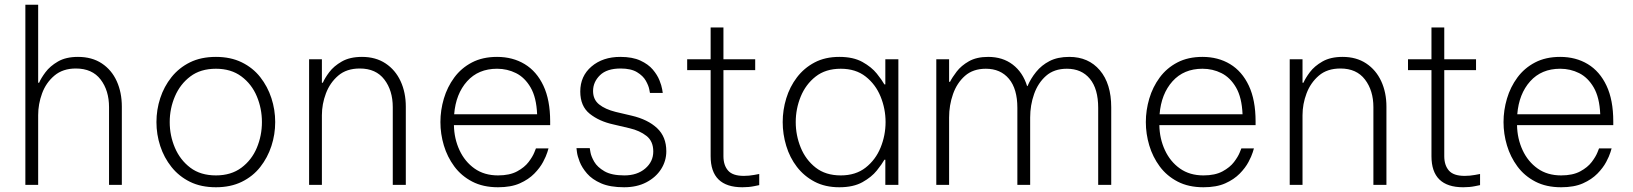

<svg xmlns="http://www.w3.org/2000/svg" viewBox="-20 -780 6890 810"><path d="M87 0V-760H141V-431H145Q153 -450 172 -475.5Q191 -501 224.5 -520.5Q258 -540 309 -540Q368 -540 409.5 -512.5Q451 -485 472.5 -437.5Q494 -390 494 -330V0H440V-328Q440 -398 404.5 -444.5Q369 -491 300 -491Q245 -491 209.5 -461Q174 -431 157.5 -386Q141 -341 141 -294V0Z M891 10Q828 10 781.5 -13Q735 -36 703.5 -75.5Q672 -115 656 -164Q640 -213 640 -265Q640 -317 656 -366Q672 -415 703.5 -454.5Q735 -494 781.5 -517Q828 -540 891 -540Q953 -540 1000 -517Q1047 -494 1078 -454.5Q1109 -415 1125 -366Q1141 -317 1141 -265Q1141 -213 1125 -164Q1109 -115 1078 -75.5Q1047 -36 1000 -13Q953 10 891 10ZM891 -40Q955 -40 998.5 -72.5Q1042 -105 1063.5 -156.5Q1085 -208 1085 -265Q1085 -322 1063.5 -373.5Q1042 -425 998.5 -457.5Q955 -490 891 -490Q826 -490 783 -457.5Q740 -425 718 -373.5Q696 -322 696 -265Q696 -208 718 -156.5Q740 -105 783 -72.5Q826 -40 891 -40Z M1284 0V-530H1338V-431H1342Q1350 -450 1369 -475.5Q1388 -501 1422 -520.5Q1456 -540 1507 -540Q1565 -540 1606.5 -512.5Q1648 -485 1670 -437.5Q1692 -390 1692 -330V0H1637V-328Q1637 -398 1601.5 -444.5Q1566 -491 1498 -491Q1442 -491 1407 -461Q1372 -431 1355 -386Q1338 -341 1338 -294V0Z M2081 10Q2018 10 1972 -14Q1926 -38 1896.5 -78Q1867 -118 1852.5 -166.5Q1838 -215 1838 -265Q1838 -315 1852.5 -364Q1867 -413 1896.5 -453Q1926 -493 1971 -516.5Q2016 -540 2077 -540Q2143 -540 2193.5 -509.5Q2244 -479 2272.5 -418.5Q2301 -358 2301 -268V-252H1895Q1896 -195 1918.5 -146.5Q1941 -98 1982 -69Q2023 -40 2081 -40Q2130 -40 2161.5 -57Q2193 -74 2210 -96.5Q2227 -119 2234 -136.5Q2241 -154 2241 -154H2294Q2294 -154 2289 -137.5Q2284 -121 2271 -96.5Q2258 -72 2234 -47.5Q2210 -23 2173 -6.5Q2136 10 2081 10ZM1896 -298H2246Q2243 -369 2218.5 -411Q2194 -453 2157 -471.5Q2120 -490 2077 -490Q1998 -490 1950.5 -437Q1903 -384 1896 -298Z M2613 10Q2554 10 2516 -6.5Q2478 -23 2456.5 -48Q2435 -73 2425.5 -97.5Q2416 -122 2414 -138.5Q2412 -155 2412 -155H2468Q2468 -155 2471 -137.5Q2474 -120 2487 -97.5Q2500 -75 2530 -57.5Q2560 -40 2614 -40Q2668 -40 2702 -69Q2736 -98 2736 -141Q2736 -184 2707.5 -206.5Q2679 -229 2636 -239L2568 -255Q2508 -268 2468 -300Q2428 -332 2428 -394Q2428 -459 2475.5 -499.5Q2523 -540 2597 -540Q2648 -540 2681.5 -524.5Q2715 -509 2734 -486.5Q2753 -464 2762 -441.5Q2771 -419 2773.5 -403.5Q2776 -388 2776 -388H2722Q2722 -388 2719 -403.5Q2716 -419 2704.5 -439.5Q2693 -460 2667.5 -475.5Q2642 -491 2598 -491Q2540 -491 2511 -462.5Q2482 -434 2482 -396Q2482 -360 2507.5 -339.5Q2533 -319 2577 -308L2645 -292Q2713 -276 2752 -239.5Q2791 -203 2791 -142Q2791 -101 2769 -66.5Q2747 -32 2707 -11Q2667 10 2613 10Z M3112 10Q2978 10 2978 -121V-484H2879V-530H2978V-664H3032V-530H3166V-484H3032V-121Q3032 -83 3051.5 -60.5Q3071 -38 3118 -38Q3140 -38 3161.5 -42Q3183 -46 3183 -46V1Q3183 1 3161 5.5Q3139 10 3112 10Z M3521 -540Q3580 -540 3618.5 -518.5Q3657 -497 3679 -469.5Q3701 -442 3711 -424H3715V-530H3770V0H3715V-106H3711Q3701 -88 3679 -60.5Q3657 -33 3618.5 -11.5Q3580 10 3521 10Q3461 10 3416.5 -13.5Q3372 -37 3342 -76Q3312 -115 3297 -164.5Q3282 -214 3282 -265Q3282 -316 3297 -365Q3312 -414 3342 -453.5Q3372 -493 3416.5 -516.5Q3461 -540 3521 -540ZM3527 -490Q3463 -490 3421 -457Q3379 -424 3358 -372.5Q3337 -321 3337 -265Q3337 -209 3358 -157.5Q3379 -106 3421 -73Q3463 -40 3527 -40Q3590 -40 3632 -73Q3674 -106 3695 -157.5Q3716 -209 3716 -265Q3716 -321 3695 -372.5Q3674 -424 3632 -457Q3590 -490 3527 -490Z M3930 0V-530H3984V-435H3988Q3997 -453 4016 -478Q4035 -503 4067.5 -521.5Q4100 -540 4149 -540Q4210 -540 4252.5 -507.5Q4295 -475 4313 -417H4315Q4328 -448 4351 -476.5Q4374 -505 4408 -522.5Q4442 -540 4491 -540Q4572 -540 4620 -483.5Q4668 -427 4668 -327V0H4613V-325Q4613 -405 4578 -447.5Q4543 -490 4481 -490Q4427 -490 4393 -460Q4359 -430 4342.5 -383Q4326 -336 4326 -284V0H4272V-325Q4272 -405 4236.5 -447.5Q4201 -490 4139 -490Q4085 -490 4051 -460Q4017 -430 4000.5 -383Q3984 -336 3984 -284V0Z M5057 10Q4994 10 4948 -14Q4902 -38 4872.5 -78Q4843 -118 4828.5 -166.5Q4814 -215 4814 -265Q4814 -315 4828.5 -364Q4843 -413 4872.5 -453Q4902 -493 4947 -516.5Q4992 -540 5053 -540Q5119 -540 5169.5 -509.5Q5220 -479 5248.5 -418.5Q5277 -358 5277 -268V-252H4871Q4872 -195 4894.5 -146.5Q4917 -98 4958 -69Q4999 -40 5057 -40Q5106 -40 5137.5 -57Q5169 -74 5186 -96.5Q5203 -119 5210 -136.5Q5217 -154 5217 -154H5270Q5270 -154 5265 -137.5Q5260 -121 5247 -96.5Q5234 -72 5210 -47.5Q5186 -23 5149 -6.5Q5112 10 5057 10ZM4872 -298H5222Q5219 -369 5194.5 -411Q5170 -453 5133 -471.5Q5096 -490 5053 -490Q4974 -490 4926.5 -437Q4879 -384 4872 -298Z M5421 0V-530H5475V-431H5479Q5487 -450 5506 -475.5Q5525 -501 5559 -520.5Q5593 -540 5644 -540Q5702 -540 5743.5 -512.5Q5785 -485 5807 -437.5Q5829 -390 5829 -330V0H5774V-328Q5774 -398 5738.5 -444.5Q5703 -491 5635 -491Q5579 -491 5544 -461Q5509 -431 5492 -386Q5475 -341 5475 -294V0Z M6153 10Q6019 10 6019 -121V-484H5920V-530H6019V-664H6073V-530H6207V-484H6073V-121Q6073 -83 6092.5 -60.5Q6112 -38 6159 -38Q6181 -38 6202.5 -42Q6224 -46 6224 -46V1Q6224 1 6202 5.5Q6180 10 6153 10Z M6566 10Q6503 10 6457 -14Q6411 -38 6381.5 -78Q6352 -118 6337.5 -166.5Q6323 -215 6323 -265Q6323 -315 6337.5 -364Q6352 -413 6381.5 -453Q6411 -493 6456 -516.5Q6501 -540 6562 -540Q6628 -540 6678.5 -509.5Q6729 -479 6757.5 -418.5Q6786 -358 6786 -268V-252H6380Q6381 -195 6403.5 -146.5Q6426 -98 6467 -69Q6508 -40 6566 -40Q6615 -40 6646.5 -57Q6678 -74 6695 -96.5Q6712 -119 6719 -136.5Q6726 -154 6726 -154H6779Q6779 -154 6774 -137.5Q6769 -121 6756 -96.5Q6743 -72 6719 -47.5Q6695 -23 6658 -6.5Q6621 10 6566 10ZM6381 -298H6731Q6728 -369 6703.5 -411Q6679 -453 6642 -471.5Q6605 -490 6562 -490Q6483 -490 6435.5 -437Q6388 -384 6381 -298Z"/></svg>

Font: Be Vietnam Pro ExtraLight
Style: Regular
Weight: 200
Designer: Lam Bao, Tony Le, Vietanh Nguyen
Foundry: Yellow Type Foundry
Version: Version 1.002; ttfautohint (v1.8.3)